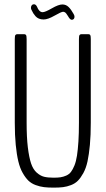

<svg xmlns="http://www.w3.org/2000/svg" viewBox="-20 -860 488 887"><path d="M312 -768.6Q305.2 -768.6 298.3 -778.8Q297.4 -780.8 294.2 -785.4Q291 -790 289.8 -792Q288.6 -793.9 286.1 -797.4Q283.7 -800.8 281.7 -802Q279.8 -803.2 277.3 -804.4Q274.9 -805.7 272 -805.7Q263.2 -805.7 232.2 -787.8Q201.2 -770 181.6 -770Q169.4 -770 159.9 -773.9Q150.4 -777.8 143.8 -785.4Q137.2 -793 133.8 -798.6Q130.4 -804.2 126.5 -812.5Q123 -817.9 123 -823.7Q123 -831.1 126.7 -835.7Q130.4 -840.3 136.7 -840.3Q145.5 -840.3 150.9 -829.1Q160.6 -803.7 177.2 -803.7Q188.5 -803.7 219.5 -821.5Q250.5 -839.4 268.1 -839.4Q284.7 -839.4 296.6 -827.9Q308.6 -816.4 319.8 -795.9Q324.2 -789.1 324.2 -782.7Q324.2 -776.4 320.8 -772.5Q317.4 -768.6 312 -768.6ZM228 6.8Q202.1 6.8 183.6 4.6Q165 2.4 145 -4.9Q125 -12.2 111.3 -25.4Q97.7 -38.6 85 -60.8Q72.3 -83 64.7 -114.5Q57.1 -146 52.7 -190.7Q48.3 -235.4 48.3 -293V-679.2Q48.3 -693.8 51 -698Q53.7 -702.1 60.1 -702.1H91.8Q97.7 -702.1 100.3 -698Q103 -693.8 103 -679.2V-293.9Q103 -226.1 108.6 -179.4Q114.3 -132.8 123.5 -105.2Q132.8 -77.6 149.4 -62.7Q166 -47.9 183.3 -43.5Q200.7 -39.1 227.5 -39.1Q246.6 -39.1 259.5 -41Q272.5 -43 285.9 -48.8Q299.3 -54.7 307.9 -65.9Q316.4 -77.1 324 -95.7Q331.5 -114.3 335.7 -141.4Q339.8 -168.5 342.3 -206.3Q344.7 -244.1 344.7 -293.9V-679.2Q344.7 -693.8 347.4 -698Q350.1 -702.1 356.4 -702.1H388.2Q394.5 -702.1 397 -698Q399.4 -693.8 399.4 -679.2V-293Q399.4 -235.4 395.3 -190.7Q391.1 -146 384.3 -114.5Q377.4 -83 365.2 -60.8Q353 -38.6 340.1 -25.4Q327.1 -12.2 308.1 -4.9Q289.1 2.4 271.2 4.6Q253.4 6.8 228 6.8Z"/></svg>

Font: BenchNine Light
Style: Regular
Weight: 300
Version: Version 1 ; ttfautohint (v0.92.18-e454-dirty) -l 8 -r 50 -G 